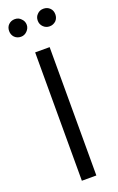

<svg xmlns="http://www.w3.org/2000/svg" viewBox="-171 -940 606 984"><g transform="rotate(-20 132.0 -448.0)"><path d="M93 0H172V-700H93ZM53 -896Q32 -896 18 -882Q5 -869 5 -848Q5 -828 18 -814Q32 -800 53 -800Q72 -800 86 -814Q101 -829 101 -848Q101 -868 86 -882Q73 -896 53 -896ZM209 -896Q188 -896 175 -882Q161 -869 161 -848Q161 -828 175 -814Q189 -800 209 -800Q229 -800 244 -814Q257 -828 257 -848Q257 -869 244 -882Q230 -896 209 -896Z"/></g></svg>

Font: Unageo
Style: Regular
Weight: 400
Designer: Richard Sepsi
Foundry: Richard Sepsi
Version: Version 2.000